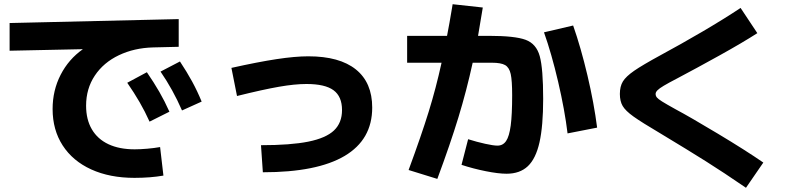

<svg xmlns="http://www.w3.org/2000/svg" viewBox="-20 -807 3790 907"><path d="M228.5 -292Q228.5 -379.9 266.4 -453.6Q304.2 -527.3 371.6 -574.7L25.4 -567.4V-698.2L824.2 -716.8V-585.9L703.1 -583Q613.8 -580.6 541.5 -546.1Q469.2 -511.7 428 -450Q386.7 -388.2 386.7 -307.6Q386.7 -242.7 413.8 -196.3Q440.9 -149.9 492.4 -125.7Q543.9 -101.6 616.2 -101.6Q642.1 -101.6 675.8 -104.5Q709.5 -107.4 736.3 -112.3L752 22.5Q690.4 33.2 615.2 33.2Q498.5 33.2 411.1 -6.6Q323.7 -46.4 276.1 -119.9Q228.5 -193.4 228.5 -292ZM581.1 -416 673.8 -465.8Q707 -417.5 732.7 -373Q758.3 -328.6 780.3 -279.3L686.5 -232.4Q665 -280.3 639.4 -324.5Q613.8 -368.7 581.1 -416ZM738.3 -468.8 830.1 -516.6Q862.8 -467.3 887.5 -422.1Q912.1 -377 932.6 -327.1L839.8 -285.2Q796.9 -383.8 738.3 -468.8Z M1595.7 -287.1Q1595.7 -351.1 1555.7 -380.6Q1515.6 -410.2 1427.7 -410.2Q1372.6 -410.2 1298.1 -397.2Q1223.6 -384.3 1099.6 -353.5L1073.2 -486.3Q1198.2 -514.2 1286.1 -527.6Q1374 -541 1436.5 -541Q1584 -541 1661.1 -479Q1738.3 -417 1738.3 -298.8Q1738.3 -147.5 1607.9 -70.3Q1477.5 6.8 1221.7 6.8L1212.9 -121.1Q1353 -121.1 1436.5 -137.9Q1520 -154.8 1557.9 -190.9Q1595.7 -227.1 1595.7 -287.1Z M2160.2 -28.3 2191.4 -149.4Q2233.4 -136.2 2272.2 -127.7Q2311 -119.1 2330.1 -119.1Q2356 -119.1 2370.8 -140.9Q2385.7 -162.6 2392.6 -214.1Q2399.4 -265.6 2399.4 -357.4Q2399.4 -426.3 2392.6 -457.3Q2385.7 -488.3 2366.2 -499.5Q2346.7 -510.7 2303.7 -510.7H2212.9Q2184.1 -378.9 2145.5 -252.4Q2106.9 -126 2045.9 38.1L1910.2 -3.9Q1970.7 -168 2005.1 -279.3Q2039.6 -390.6 2065.9 -510.7H1903.3V-637.7H2091.8Q2103 -694.8 2115.2 -768.6L2118.2 -787.1L2260.7 -771.5Q2253.9 -727.1 2238.3 -637.7H2289.1Q2412.6 -637.7 2463.1 -618.9Q2513.7 -600.1 2529.8 -541.5Q2545.9 -482.9 2545.9 -339.8Q2545.9 -211.9 2528.6 -134.8Q2511.2 -57.6 2473.6 -22Q2436 13.7 2373 13.7Q2334.5 13.7 2274.7 1.7Q2214.8 -10.3 2160.2 -28.3ZM2549.8 -654.3 2687.5 -686.5Q2724.1 -582 2755.1 -450.7Q2786.1 -319.3 2800.8 -204.1L2661.1 -176.8Q2647.9 -286.6 2616.7 -420.4Q2585.4 -554.2 2549.8 -654.3Z M3099.6 -176.8Q3011.2 -229 2972.9 -256.3Q2934.6 -283.7 2921.4 -306.4Q2908.2 -329.1 2908.2 -363.3Q2908.2 -398.9 2922.6 -422.4Q2937 -445.8 2975.8 -472.7Q3014.6 -499.5 3101.6 -546.9Q3194.8 -597.2 3297.4 -657.2Q3399.9 -717.3 3478.5 -769.5L3557.6 -650.4Q3487.8 -605.5 3378.2 -544.7Q3268.6 -483.9 3180.7 -437.5Q3136.7 -414.6 3115.5 -401.9Q3094.2 -389.2 3085.7 -380.4Q3077.1 -371.6 3077.1 -363.3Q3077.1 -354 3083 -346.7Q3088.9 -339.4 3107.9 -327.4Q3127 -315.4 3172.9 -290Q3238.8 -254.9 3370.6 -175.8Q3502.4 -96.7 3585.9 -39.1L3503.9 80.1Q3397 6.8 3314 -45.4Q3231 -97.7 3099.6 -176.8Z"/></svg>

Font: Pretendard ExtraBold
Style: Regular
Weight: 800
Designer: Base glyphs from Inter by Rasmus Andersson; Hangeul glyphs from Noto Sans CJK(Source Han Sans) by Jang Soo-young and Kan
Foundry: Kil Hyung-jin
Version: Version 1.309